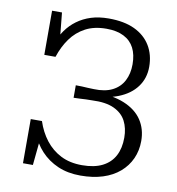

<svg xmlns="http://www.w3.org/2000/svg" viewBox="-82 -794 811 878"><g transform="rotate(10 324.0 -355.0)"><path d="M349 10Q290 10 244 -10Q198 -30 165.5 -65Q133 -100 115 -147L142 -151L127 0H81V-205H133Q149 -156 178 -118.5Q207 -81 249 -59.5Q291 -38 348 -38Q405 -38 442.5 -57Q480 -76 498.5 -111Q517 -146 517 -195Q517 -239 500 -272Q483 -305 444.5 -323Q406 -341 342 -338Q328 -338 314 -337.5Q300 -337 285.5 -336Q271 -335 257 -335V-393Q272 -393 285.5 -392.5Q299 -392 313 -391Q327 -390 341 -390Q393 -388 427.5 -405.5Q462 -423 479 -456Q496 -489 496 -532Q496 -577 480 -608Q464 -639 431.5 -655.5Q399 -672 351 -672Q294 -672 253.5 -650.5Q213 -629 186 -591.5Q159 -554 143 -505H91V-710H137L152 -559L126 -563Q138 -598 158 -626.5Q178 -655 206.5 -676Q235 -697 271 -708.5Q307 -720 353 -720Q425 -720 473.5 -697Q522 -674 547.5 -632Q573 -590 573 -534Q573 -481 543.5 -441Q514 -401 459.5 -379.5Q405 -358 330 -358L398 -387V-351L342 -378Q429 -378 485 -355Q541 -332 568.5 -290.5Q596 -249 596 -194Q596 -149 579 -111.5Q562 -74 530 -46.5Q498 -19 452.5 -4.5Q407 10 349 10Z"/></g></svg>

Font: Roboto Serif 36pt Light
Style: Regular
Weight: 300
Designer: Greg Gazdowicz
Foundry: Commercial Type
Version: Version 1.008